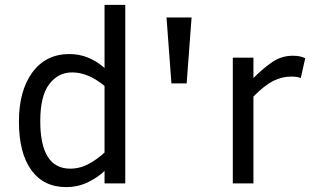

<svg xmlns="http://www.w3.org/2000/svg" viewBox="-20 -747 1281 782"><path d="M405.8 0V-50.8Q377 -22.9 336.4 -3.9Q295.9 15.1 250 15.1Q157.7 15.1 107.4 -54.4Q57.1 -124 57.1 -252Q57.1 -377.4 111.8 -452.1Q166.5 -526.9 263.2 -526.9Q340.8 -526.9 405.8 -470.2V-727.1H490.2V0ZM405.8 -397Q338.9 -452.1 273.9 -452.1Q216.8 -452.1 180.4 -404.1Q144 -356 144 -253.9Q144 -60.1 266.1 -60.1Q306.2 -60.1 342.5 -80.1Q378.9 -100.1 405.8 -126Z M740.2 -407.2H678.2L658.2 -675.8H760.3Z M1205.1 -429.2Q1191.4 -435.1 1166 -435.1Q1128.4 -435.1 1093.5 -417.7Q1058.6 -400.4 1012.2 -354V0H928.2V-512.2H1012.2V-429.2Q1047.4 -464.8 1086.2 -492.4Q1125 -520 1172.4 -520Q1204.1 -520 1223.1 -509.8Z"/></svg>

Font: Lorenzo Sans
Style: Regular
Weight: 400
Foundry: Intel Corporation
Version: Version 1.00; ttfautohint (v1.5)